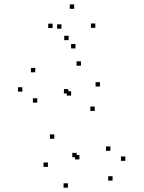

<svg xmlns="http://www.w3.org/2000/svg" viewBox="-20 -836 660 877"><path d="M494.2 -11V-31H474.2V-11ZM552.5 -101.3V-121.3H532.5V-101.3ZM484.2 -147.1V-167.1H464.2V-147.1ZM342.7 -107.9V-127.9H322.7V-107.9ZM330.2 -117.8V-137.8H310.2V-117.8ZM412.6 -329.4V-349.4H392.6V-329.4ZM436.5 -440.7V-460.7H416.5V-440.7ZM349.7 -535.9V-555.9H329.7V-535.9ZM141.1 -505.7V-525.7H121.1V-505.7ZM82.1 -417.5V-437.5H62.1V-417.5ZM150.2 -367.2V-387.2H130.2V-367.2ZM291.9 -409.2V-429.2H271.9V-409.2ZM304.8 -399.3V-419.3H284.8V-399.3ZM228.1 -202.2V-222.2H208.1V-202.2ZM198.9 -73.7V-93.7H178.9V-73.7ZM290.3 21.3V1.3H270.3V21.3ZM415.4 -708.8V-728.8H395.4V-708.8ZM318.8 -795.8V-815.8H298.8V-795.8ZM220.3 -708V-728H200.3V-708ZM293.4 -652.6V-672.6H273.4V-652.6ZM260.8 -704.8V-724.8H240.8V-704.8ZM324.7 -614.8V-634.8H304.7V-614.8Z"/></svg>

Font: Monaspace Radon Dots Var
Style: Regular
Weight: 400
Designer: Riley Cran and the Lettermatic Team
Version: Version 1.100 (Monaspace Radon Dots)